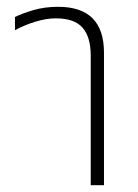

<svg xmlns="http://www.w3.org/2000/svg" viewBox="-20 -545 406 565"><path d="M247 0V-381Q247 -436 223 -463.5Q199 -491 144 -491Q116 -491 83.5 -481Q51 -471 24 -456V-495Q44 -505 77.5 -515Q111 -525 151 -525Q286 -525 286 -390V0Z"/></svg>

Font: Noto Sans Thai UI SemCond ExtLt
Style: Regular
Weight: 200
Width: 4
Designer: Monotype Design Team
Foundry: Monotype Imaging Inc.
Version: Version 2.000